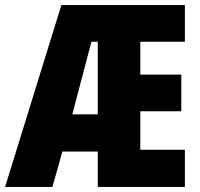

<svg xmlns="http://www.w3.org/2000/svg" viewBox="-25 -734 786 754"><path d="M701 0H359V-139H220L181 0H-5L216 -714H701V-570H526V-441H687V-297H526V-146H701ZM259 -285H359V-570H334Z"/></svg>

Font: Noto Sans Gurmukhi ExtraCondensed Black
Style: Regular
Weight: 900
Width: 2
Designer: Jelle Bosma - Monotype Design Team
Foundry: Monotype Imaging Inc.
Version: Version 2.004; ttfautohint (v1.8.4.7-5d5b)